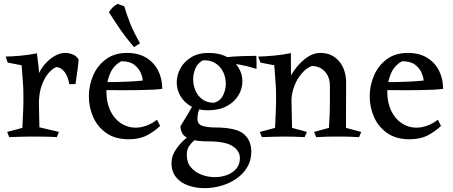

<svg xmlns="http://www.w3.org/2000/svg" viewBox="-20 -710 2347 994"><path d="M171 -434Q176 -398 180 -361.5Q184 -325 179 -289L184 -51L285 -27L274 0Q248 -2 212.5 -2.5Q177 -3 142 -3Q111 -3 84 -2Q57 -1 28 0L17 -27L96 -48Q98 -97 100 -139.5Q102 -182 101 -226Q101 -249 99.5 -269Q98 -289 96.5 -313Q95 -337 92 -372L20 -386L9 -417Q44 -418 85 -421.5Q126 -425 171 -434ZM316 -436Q339 -436 358 -427.5Q377 -419 387 -402Q386 -380 381 -346.5Q376 -313 371 -275L339 -274Q332 -313 315.5 -336Q299 -359 274 -363Q259 -360 237 -338Q215 -316 198 -273.5Q181 -231 181 -164L156 -222Q156 -271 172 -310.5Q188 -350 212.5 -378Q237 -406 264.5 -421Q292 -436 316 -436Z M637 -436Q696 -436 736.5 -411.5Q777 -387 798.5 -345Q820 -303 820 -250Q799 -247 766 -245.5Q733 -244 695 -243.5Q657 -243 621 -243Q573 -243 538 -243.5Q503 -244 504 -244V-285Q509 -285 532 -285Q555 -285 588 -285.5Q621 -286 656 -288Q691 -290 719 -293Q719 -308 709 -332Q699 -356 675.5 -374.5Q652 -393 608 -393Q568 -372 549.5 -328.5Q531 -285 531 -235Q531 -178 551.5 -136Q572 -94 606.5 -71.5Q641 -49 682 -49Q708 -49 736.5 -59Q765 -69 793 -90L809 -58Q780 -30 741 -9.5Q702 11 647 11Q576 11 530 -21.5Q484 -54 462 -105Q440 -156 440 -211Q440 -267 462 -318.5Q484 -370 528 -403Q572 -436 637 -436ZM588 -690Q596 -687 605.5 -684Q615 -681 623 -678Q637 -631 654 -588.5Q671 -546 705 -486L674 -466Q631 -516 601 -560Q571 -604 544 -647Q555 -664 565 -673Q575 -682 588 -690Z M988 -183 1030 -171Q1009 -146 1005.5 -125.5Q1002 -105 1002 -95Q1002 -66 1029.5 -58Q1057 -50 1094 -50Q1201 -50 1241 -17Q1281 16 1281 75Q1281 121 1259.5 156.5Q1238 192 1202.5 216Q1167 240 1124.5 252Q1082 264 1039 264Q994 264 955 250.5Q916 237 892 208Q868 179 868 135Q868 106 881 81Q894 56 912 36Q930 16 947 2.5Q964 -11 972 -17L1007 -4Q1000 5 985.5 17Q971 29 959 46.5Q947 64 947 93Q947 131 968.5 156.5Q990 182 1023.5 194.5Q1057 207 1093 207Q1126 207 1155.5 196Q1185 185 1203.5 163Q1222 141 1222 109Q1222 71 1184 46.5Q1146 22 1061 22Q997 22 965.5 10.5Q934 -1 924 -19Q914 -37 914 -56Q935 -90 947.5 -111Q960 -132 969 -148Q978 -164 988 -183ZM1031 -398Q1003 -383 991.5 -355.5Q980 -328 980 -299Q980 -269 992 -241Q1004 -213 1028 -195.5Q1052 -178 1087 -178Q1119 -186 1134 -215Q1149 -244 1149 -277Q1149 -308 1136 -336Q1123 -364 1097 -381.5Q1071 -399 1031 -398ZM1060 -436Q1116 -436 1155 -415Q1194 -394 1214.5 -360.5Q1235 -327 1235 -289Q1235 -252 1215 -217.5Q1195 -183 1155 -161Q1115 -139 1055 -139Q1005 -139 969 -159.5Q933 -180 914 -213Q895 -246 895 -283Q895 -320 913.5 -355Q932 -390 969 -413Q1006 -436 1060 -436ZM1307 -421Q1308 -413 1308 -390Q1308 -367 1308 -353Q1276 -363 1255.5 -368Q1235 -373 1217.5 -376Q1200 -379 1177 -382L1141 -413Q1189 -418 1235 -419.5Q1281 -421 1307 -421Z M1638 -436Q1699 -436 1735.5 -393Q1772 -350 1772 -279Q1772 -215 1771.5 -163.5Q1771 -112 1771 -48L1850 -27L1839 0Q1808 -2 1782 -2.5Q1756 -3 1727 -3Q1698 -3 1673.5 -2.5Q1649 -2 1617 0L1606 -27L1683 -48Q1686 -92 1687 -124.5Q1688 -157 1688 -189.5Q1688 -222 1688 -265Q1688 -311 1662 -339.5Q1636 -368 1595 -368Q1589 -368 1571.5 -356.5Q1554 -345 1535 -321Q1516 -297 1502 -260Q1488 -223 1488 -172L1453 -216Q1455 -249 1471 -287.5Q1487 -326 1513.5 -359.5Q1540 -393 1572 -414.5Q1604 -436 1638 -436ZM1486 -435Q1486 -401 1486 -380Q1486 -359 1486.5 -339Q1487 -319 1487 -289L1492 -48L1569 -27L1557 0Q1506 -3 1450 -3Q1419 -3 1393 -2Q1367 -1 1336 0L1325 -27L1404 -48Q1406 -97 1408 -139.5Q1410 -182 1409 -226Q1409 -249 1407.5 -268Q1406 -287 1404.5 -311Q1403 -335 1400 -372L1328 -386L1317 -417Q1352 -418 1397.5 -422Q1443 -426 1486 -435Z M2091 -436Q2150 -436 2190.5 -411.5Q2231 -387 2252.5 -345Q2274 -303 2274 -250Q2253 -247 2220 -245.5Q2187 -244 2149 -243.5Q2111 -243 2075 -243Q2027 -243 1992 -243.5Q1957 -244 1958 -244V-285Q1963 -285 1986 -285Q2009 -285 2042 -285.5Q2075 -286 2110 -288Q2145 -290 2173 -293Q2173 -308 2163 -332Q2153 -356 2129.5 -374.5Q2106 -393 2062 -393Q2022 -372 2003.5 -328.5Q1985 -285 1985 -235Q1985 -178 2005.5 -136Q2026 -94 2060.5 -71.5Q2095 -49 2136 -49Q2162 -49 2190.5 -59Q2219 -69 2247 -90L2263 -58Q2234 -30 2195 -9.5Q2156 11 2101 11Q2030 11 1984 -21.5Q1938 -54 1916 -105Q1894 -156 1894 -211Q1894 -267 1916 -318.5Q1938 -370 1982 -403Q2026 -436 2091 -436Z"/></svg>

Font: Ruwudu
Style: Regular
Weight: 400
Designer: Becca Hirsbrunner Spalinger
Foundry: SIL International
Version: Version 3.000